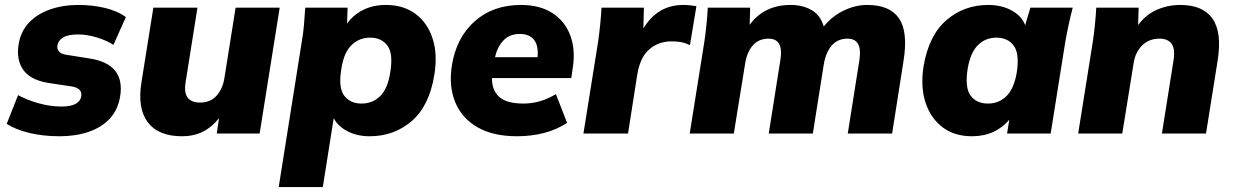

<svg xmlns="http://www.w3.org/2000/svg" viewBox="-20 -539 4980 775"><path d="M221 11Q153 11 98 -2.5Q43 -16 7 -39L53 -155Q90 -135 136.5 -122Q183 -109 229 -109Q266 -109 285.5 -120Q305 -131 308 -150Q313 -183 270 -190L177 -204Q105 -215 75 -255.5Q45 -296 55 -359Q63 -411 96 -446.5Q129 -482 181 -500.5Q233 -519 296 -519Q353 -519 403.5 -507Q454 -495 488 -470L438 -358Q410 -376 370.5 -388Q331 -400 296 -400Q254 -400 234.5 -387.5Q215 -375 212 -357Q209 -343 217.5 -332Q226 -321 247 -318L341 -303Q486 -281 465 -150Q456 -95 422.5 -59.5Q389 -24 337 -6.5Q285 11 221 11Z M715 11Q619 11 576.5 -45.5Q534 -102 551 -207L599 -508H777L729 -206Q716 -125 788 -125Q829 -125 854 -152.5Q879 -180 886 -225L931 -508H1109L1028 0H855L864 -62Q836 -26 799 -7.5Q762 11 715 11Z M1105 216 1198 -370Q1204 -404 1207 -439Q1210 -474 1212 -508H1383L1381 -444Q1406 -479 1446 -499Q1486 -519 1538 -519Q1608 -519 1656.5 -483.5Q1705 -448 1726 -384Q1747 -320 1733 -236Q1713 -112 1642 -50.5Q1571 11 1472 11Q1422 11 1383 -9Q1344 -29 1327 -62L1283 216ZM1439 -121Q1484 -121 1514.5 -151Q1545 -181 1555 -246Q1568 -322 1544 -354.5Q1520 -387 1474 -387Q1430 -387 1399 -357Q1368 -327 1358 -262Q1345 -186 1369 -153.5Q1393 -121 1439 -121Z M2067 11Q1970 11 1907 -25.5Q1844 -62 1817.5 -126.5Q1791 -191 1804 -275Q1822 -387 1896 -453Q1970 -519 2083 -519Q2160 -519 2211 -485.5Q2262 -452 2283 -393Q2304 -334 2291 -259L2286 -224H1966Q1965 -175 1995 -148Q2025 -121 2093 -121Q2126 -121 2158 -130Q2190 -139 2224 -159L2269 -43Q2226 -15 2175 -2Q2124 11 2067 11ZM2078 -402Q2037 -402 2012 -375.5Q1987 -349 1978 -308H2150Q2154 -356 2135 -379Q2116 -402 2078 -402Z M2335 0 2394 -369Q2399 -403 2402.5 -438.5Q2406 -474 2408 -508H2579L2577 -424Q2634 -519 2738 -519Q2753 -519 2766 -517.5Q2779 -516 2791 -514L2765 -357Q2745 -366 2729.5 -369Q2714 -372 2690 -372Q2638 -372 2600.5 -339.5Q2563 -307 2552 -236L2515 0Z M2764 0 2823 -370Q2833 -437 2837 -508H3008L3006 -439Q3065 -519 3171 -519Q3221 -519 3256.5 -498Q3292 -477 3305 -432Q3338 -473 3385 -496Q3432 -519 3481 -519Q3572 -519 3609 -464.5Q3646 -410 3627 -293L3581 0H3402L3449 -297Q3462 -383 3401 -383Q3361 -383 3337 -355Q3313 -327 3305 -278L3261 0H3083L3130 -297Q3144 -383 3082 -383Q3042 -383 3018 -355Q2994 -327 2987 -278L2942 0Z M3903 11Q3833 11 3785 -25Q3737 -61 3716 -124.5Q3695 -188 3708 -272Q3729 -396 3800 -457.5Q3871 -519 3969 -519Q4023 -519 4064 -496.5Q4105 -474 4118 -437L4139 -508H4310Q4301 -474 4293.5 -439Q4286 -404 4280 -370L4221 0H4045L4054 -56Q4029 -25 3990.5 -7Q3952 11 3903 11ZM3968 -121Q4012 -121 4042.5 -151Q4073 -181 4084 -246Q4096 -322 4072 -354.5Q4048 -387 4002 -387Q3958 -387 3927.5 -357Q3897 -327 3886 -262Q3874 -186 3897.5 -153.5Q3921 -121 3968 -121Z M4332 0 4391 -370Q4401 -437 4405 -508H4576L4574 -438Q4604 -479 4648.5 -499Q4693 -519 4745 -519Q4835 -519 4874 -464Q4913 -409 4895 -295L4848 0H4670L4717 -296Q4724 -343 4708.5 -363Q4693 -383 4661 -383Q4618 -383 4590.5 -356Q4563 -329 4556 -285L4510 0Z"/></svg>

Font: Mulish Black
Style: Italic
Weight: 900
Italic angle: -9°
Designer: Vernon Adams
Foundry: Vernon Adams
Version: Version 3.603; ttfautohint (v1.8.3)